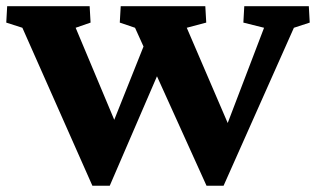

<svg xmlns="http://www.w3.org/2000/svg" viewBox="-23 -593 1014 616"><path d="M495.1 -381.8 329.1 2.9H273.4L48.8 -503.9L-2.9 -520.5L0 -573.2H264.6L267.6 -520.5L219.7 -503.9L372.1 -140.6H316.4L448.2 -470.7ZM639.6 2.9 410.2 -503.9 361.3 -520.5 364.3 -573.2H635.7L638.7 -520.5L576.2 -503.9L732.4 -140.6H685.5L824.2 -503.9L757.8 -520.5L760.7 -573.2H967.8L970.7 -520.5L919.9 -503.9L694.3 2.9Z"/></svg>

Font: Crimson Pro ExtraBold
Style: Regular
Weight: 800
Designer: Jacques Le Bailly
Foundry: Baron von Fonthausen
Version: Version 1.003